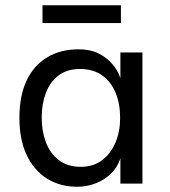

<svg xmlns="http://www.w3.org/2000/svg" viewBox="-20 -700 649 732"><path d="M275 12Q208 12 158.5 -19.5Q109 -51 81.5 -109.5Q54 -168 54 -250Q54 -335 81.5 -393Q109 -451 160 -481.5Q211 -512 280 -512Q324 -512 356 -496Q388 -480 409 -455Q430 -430 439 -402V-500H523V0H439V-96Q428 -62 402.5 -37.5Q377 -13 343.5 -0.5Q310 12 275 12ZM288 -64Q336 -64 369.5 -89.5Q403 -115 420.5 -157Q438 -199 438 -250Q438 -305 420.5 -347Q403 -389 369 -413Q335 -437 285 -437Q236 -437 203.5 -412.5Q171 -388 155 -346Q139 -304 139 -252Q139 -200 155 -157.5Q171 -115 204.5 -89.5Q238 -64 288 -64ZM142 -612V-680H441V-612Z"/></svg>

Font: Inclusive Sans
Style: Regular
Weight: 400
Designer: Olivia King
Foundry: Olivia King
Version: Version 2.004